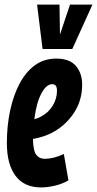

<svg xmlns="http://www.w3.org/2000/svg" viewBox="-20 -809 424 839"><path d="M279 -21Q252 -5 219.5 2.5Q187 10 159 10Q86 10 48 -40.5Q10 -91 10 -184Q10 -258 24 -324.5Q38 -391 65 -442.5Q92 -494 132 -523.5Q172 -553 226 -553Q284 -553 311.5 -521Q339 -489 339 -439Q339 -363 295 -304Q251 -245 183 -218Q154 -207 124 -202Q125 -150 138.5 -132.5Q152 -115 175 -115Q194 -115 214.5 -120Q235 -125 259 -136ZM209 -441Q183 -442 161 -401Q139 -360 130 -288Q148 -293 160 -300Q192 -317 210.5 -347.5Q229 -378 229 -412Q229 -428 223.5 -434.5Q218 -441 209 -441ZM384 -789 296 -595H166L142 -789H240L242 -658L286 -789Z"/></svg>

Font: Georama ExtraCondensed
Style: Bold Italic
Weight: 700
Width: 2
Italic angle: -9°
Designer: Jean-Baptiste Levee
Foundry: Production Type
Version: Version 1.000